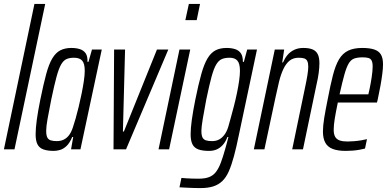

<svg xmlns="http://www.w3.org/2000/svg" viewBox="-23 -763 1981 981"><path d="M-3 0 153 -743H208L51 0Z M252 8Q220 8 199 0.5Q178 -7 168.5 -25.5Q159 -44 159 -77Q159 -107 165 -151Q171 -195 183 -254Q199 -333 213 -384.5Q227 -436 244.5 -465Q262 -494 285.5 -506Q309 -518 342 -518Q366 -518 385 -512Q404 -506 414.5 -491Q425 -476 424 -447H429L447 -510H497L388 0H340L351 -63H346Q333 -32 317 -17Q301 -2 284 3Q267 8 252 8ZM267 -42Q287 -42 302.5 -49.5Q318 -57 329.5 -72Q341 -87 349 -111Q355 -128 363 -156Q371 -184 379 -217Q387 -250 394 -284.5Q401 -319 405.5 -349.5Q410 -380 410 -402Q410 -438 397 -453Q384 -468 355 -468Q332 -468 316.5 -461Q301 -454 289 -433Q277 -412 265.5 -369.5Q254 -327 239 -255Q227 -194 220 -155.5Q213 -117 213 -95Q213 -72 218.5 -61Q224 -50 236 -46Q248 -42 267 -42Z M557 0 560 -510H616L605 -91H610L779 -510H837L621 0Z M924 -660 942 -743H999L982 -660ZM787 0 894 -510H949L841 0Z M1001 198Q985 198 967.5 197.5Q950 197 931.5 196Q913 195 894 194L904 146Q914 147 928 148Q942 149 958.5 149.5Q975 150 992 150Q1024 150 1045 142Q1066 134 1080 116Q1094 98 1105 69Q1116 40 1128 -3Q1131 -15 1136 -32Q1141 -49 1144 -63H1139Q1129 -37 1114.5 -21.5Q1100 -6 1083 1Q1066 8 1045 8Q1012 8 991 0.5Q970 -7 960.5 -25.5Q951 -44 951 -77Q951 -107 957 -150.5Q963 -194 975 -254Q991 -333 1005.5 -384.5Q1020 -436 1037.5 -465Q1055 -494 1078.5 -506Q1102 -518 1135 -518Q1159 -518 1178 -512Q1197 -506 1207.5 -491Q1218 -476 1218 -447H1223L1240 -510H1290L1198 -76Q1185 -12 1172.5 34.5Q1160 81 1146 112.5Q1132 144 1112.5 162.5Q1093 181 1066 189.5Q1039 198 1001 198ZM1060 -42Q1081 -42 1096 -50Q1111 -58 1123 -73.5Q1135 -89 1143 -114Q1148 -132 1156 -160.5Q1164 -189 1172.5 -222Q1181 -255 1188 -289Q1195 -323 1199 -352Q1203 -381 1203 -401Q1203 -438 1190 -453Q1177 -468 1150 -468Q1126 -468 1110 -461Q1094 -454 1081.5 -433Q1069 -412 1057.5 -369.5Q1046 -327 1031 -255Q1020 -198 1013 -155.5Q1006 -113 1006 -95Q1006 -72 1011.5 -61Q1017 -50 1029 -46Q1041 -42 1060 -42Z M1274 0 1381 -510H1429L1419 -444H1423Q1432 -465 1445.5 -481.5Q1459 -498 1479.5 -508Q1500 -518 1527 -518Q1556 -518 1574 -510.5Q1592 -503 1600.5 -486Q1609 -469 1609 -440Q1609 -419 1605.5 -391.5Q1602 -364 1594 -330L1525 0H1470L1534 -308Q1543 -350 1547.5 -377.5Q1552 -405 1552 -422Q1552 -441 1547 -451Q1542 -461 1531.5 -464.5Q1521 -468 1503 -468Q1475 -468 1456.5 -453Q1438 -438 1425 -410.5Q1412 -383 1403 -346.5Q1394 -310 1385 -267L1328 0Z M1744 8Q1703 8 1677 -2Q1651 -12 1639 -34Q1627 -56 1627 -91Q1627 -120 1633.5 -160Q1640 -200 1651 -254Q1665 -328 1678 -378.5Q1691 -429 1709 -459.5Q1727 -490 1755.5 -504Q1784 -518 1828 -518Q1866 -518 1889.5 -510Q1913 -502 1923.5 -484Q1934 -466 1934 -434Q1934 -415 1930.5 -387Q1927 -359 1921 -325.5Q1915 -292 1907 -255L1903 -239H1703Q1693 -191 1687.5 -157.5Q1682 -124 1682 -100Q1682 -77 1689.5 -64Q1697 -51 1712.5 -45.5Q1728 -40 1752 -40Q1766 -40 1785 -41.5Q1804 -43 1822.5 -46Q1841 -49 1852 -52L1842 -4Q1831 -1 1814.5 2Q1798 5 1780 6.5Q1762 8 1744 8ZM1712 -281H1859L1865 -307Q1871 -335 1876 -368Q1881 -401 1881 -423Q1881 -444 1875.5 -454Q1870 -464 1858.5 -467Q1847 -470 1830 -470Q1804 -470 1787 -464Q1770 -458 1758.5 -438.5Q1747 -419 1736.5 -381.5Q1726 -344 1712 -281Z"/></svg>

Font: Saira UltraCondensed
Style: Italic
Weight: 400
Width: 1
Italic angle: -12°
Designer: Hector Gatti with collaboration of the Omnibus-Type team
Foundry: Omnibus-Type
Version: Version 1.101